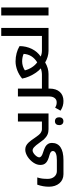

<svg xmlns="http://www.w3.org/2000/svg" viewBox="1003 -1803 1040 3086"><g transform="rotate(-90 1523.0 -260.0)"><path d="M266 240H492C677 240 769 175 769 53C769 7 748 -26 708 -51C687 -63 655 -76 610 -90C564 -104 537 -123 537 -150C537 -190 605 -256 647 -256C663 -256 681 -249 699 -233C717 -218 742 -188 773 -144C800 -106 817 -83 824 -76C878 -19 925 0 991 0H996C999 0 1001 -2 1001 -5V-102C1001 -105 999 -106 996 -106H991C968 -106 948 -114 929 -127C908 -142 881 -174 846 -227C793 -306 761 -342 720 -362C702 -370 682 -374 660 -374C587 -374 502 -317 452 -243C427 -206 415 -169 415 -132C415 -51 461 -14 569 14C617 27 639 44 639 69C639 117 575 134 491 134H314C244 134 191 73 191 -9C191 -81 196 -126 214 -181H98C76 -119 65 -59 65 8C65 142 143 240 266 240Z M1118 239C1157 239 1181 213 1181 171C1181 129 1158 103 1118 103C1078 103 1055 129 1055 171C1055 214 1079 239 1118 239Z M986 0H1242V-492H1113V-106H986C983 -106 981 -105 981 -102V-5C981 -2 983 0 986 0Z M1642 0H1770C1773 0 1775 -2 1775 -5V-102C1775 -105 1773 -106 1770 -106H1642V-492H1515V16C1515 83 1479 131 1424 131C1391 131 1370 127 1336 106L1287 193C1341 228 1388 240 1444 240C1567 240 1642 155 1642 19Z M2247 0H2371C2374 0 2376 -2 2376 -5V-102C2376 -105 2374 -106 2371 -106H2254C2218 -106 2186 -113 2157 -126C2261 -195 2325 -324 2325 -466C2256 -507 2170 -530 2078 -530C1985 -530 1880 -490 1803 -424C1815 -352 1852 -268 1899 -201C1923 -167 1945 -142 1967 -125C1942 -114 1902 -106 1865 -106H1760C1757 -106 1755 -105 1755 -102V-5C1755 -2 1757 0 1760 0H1876C1940 0 2002 -18 2062 -54C2114 -22 2186 0 2247 0ZM2064 -182C2003 -225 1955 -300 1935 -380C1973 -407 2029 -424 2077 -424C2124 -424 2165 -416 2200 -400C2194 -307 2150 -236 2064 -182Z M2361 0H2617V-760H2488V-106H2361C2358 -106 2356 -105 2356 -102V-5C2356 -2 2358 0 2361 0Z M2817 -760V0H2946V-760Z"/></g></svg>

Font: Noto Kufi Arabic SemiBold
Style: Regular
Weight: 600
Designer: Monotype Design Team, David Williams, Khaled Hosny
Foundry: Google LLC
Version: Version 2.109